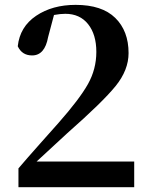

<svg xmlns="http://www.w3.org/2000/svg" viewBox="-20 -777 624 797"><path d="M131.8 -106.4H537.1V0H56.6V-78.1Q89.8 -117.2 148.4 -183.1Q207 -249 222.7 -266.6Q310.5 -366.2 345.2 -428.2Q379.9 -490.2 379.9 -561.5Q379.9 -633.8 345.7 -676.8Q311.5 -719.7 251 -719.7Q230.5 -719.7 204.1 -714.8L179.7 -623Q166 -546.9 113.3 -546.9Q71.3 -546.9 53.7 -585Q62.5 -666 129.9 -711.4Q197.3 -756.8 293.9 -756.8Q403.3 -756.8 458.5 -702.6Q513.7 -648.4 513.7 -556.6Q513.7 -486.3 460 -419.9Q406.2 -353.5 259.8 -224.6Q201.2 -170.9 131.8 -106.4Z"/></svg>

Font: GenRyuMin TW TTF Bold
Style: Regular
Weight: 700
Version: Version 1.300